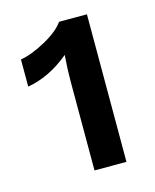

<svg xmlns="http://www.w3.org/2000/svg" viewBox="-71 -781 402 499"><g transform="rotate(-15 129.5 -531.5)"><path d="M134 -730H209V-333H123V-574Q123 -606 126 -643Q72 -598 13 -588V-661Q43 -666 81 -687Q119 -708 134 -730Z"/></g></svg>

Font: Elaine Sans Medium
Style: Regular
Weight: 500
Designer: Wei Huang
Foundry: Wei Huang
Version: Version 2.001;PS 002.001;hotconv 1.0.88;makeotf.lib2.5.64775